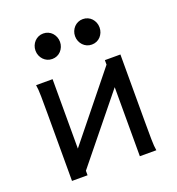

<svg xmlns="http://www.w3.org/2000/svg" viewBox="-131 -829 860 935"><g transform="rotate(-20 299.0 -361.5)"><path d="M163.6 -498V-138.2L434.6 -474.6V-498H515.1V-148.9Q515.1 -98.1 515.6 -59.3Q516.1 -20.5 520 0H434.6V-357.9L163.6 -23.4V0H83V-349.1Q83 -399.9 82.5 -438.7Q82 -477.5 78.1 -498ZM132.8 -656.7Q132.8 -670.4 137.7 -682.4Q142.6 -694.3 151.1 -703.4Q159.7 -712.4 171.1 -717.5Q182.6 -722.7 196.3 -722.7Q210 -722.7 221.7 -717.5Q233.4 -712.4 241.7 -703.4Q250 -694.3 254.9 -682.4Q259.8 -670.4 259.8 -656.7Q259.8 -643.1 254.9 -631.1Q250 -619.1 241.7 -610.1Q233.4 -601.1 221.7 -595.9Q210 -590.8 196.3 -590.8Q182.6 -590.8 171.1 -595.9Q159.7 -601.1 151.1 -610.1Q142.6 -619.1 137.7 -631.1Q132.8 -643.1 132.8 -656.7ZM337.9 -656.7Q337.9 -670.4 342.8 -682.4Q347.7 -694.3 356.2 -703.4Q364.7 -712.4 376.2 -717.5Q387.7 -722.7 401.4 -722.7Q415 -722.7 426.8 -717.5Q438.5 -712.4 446.8 -703.4Q455.1 -694.3 460 -682.4Q464.8 -670.4 464.8 -656.7Q464.8 -643.1 460 -631.1Q455.1 -619.1 446.8 -610.1Q438.5 -601.1 426.8 -595.9Q415 -590.8 401.4 -590.8Q387.7 -590.8 376.2 -595.9Q364.7 -601.1 356.2 -610.1Q347.7 -619.1 342.8 -631.1Q337.9 -643.1 337.9 -656.7Z"/></g></svg>

Font: Andika CyrE
Style: Regular
Weight: 400
Designer: Victor Gaultney, Annie Olsen, Julie Remington, Don Collingsworth, Eric Hays, Becca Hirsbrunner
Foundry: SIL International
Version: Version 5.000